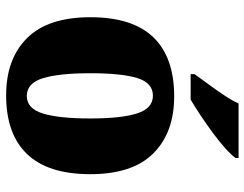

<svg xmlns="http://www.w3.org/2000/svg" viewBox="-108 -698 816 641"><g transform="rotate(90 300.5 -378.0)"><path d="M299 10Q177 10 107.5 -60Q38 -130 38 -271Q38 -412 105 -481.5Q172 -551 302 -551Q423 -551 492.5 -481.5Q562 -412 562 -271Q562 -130 495 -60Q428 10 299 10ZM301 -59Q343 -59 359.5 -113Q376 -167 376 -271Q376 -375 359 -427.5Q342 -480 300 -480Q257 -480 241 -427.5Q225 -375 225 -271Q225 -167 241.5 -113Q258 -59 301 -59ZM228 -619Q242 -639 261 -664.5Q280 -690 298 -717Q316 -744 326 -766H508V-756Q499 -743 477 -723Q455 -703 426 -681.5Q397 -660 367 -640Q337 -620 313 -606H228Z"/></g></svg>

Font: Noto Serif Lao SemiCondensed Black
Style: Regular
Weight: 900
Width: 4
Designer: Monotype Design Team
Foundry: Monotype Imaging Inc.
Version: Version 2.003; ttfautohint (v1.8.4.7-5d5b)